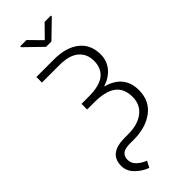

<svg xmlns="http://www.w3.org/2000/svg" viewBox="-349 -966 1213 1213"><g transform="rotate(-45 257.5 -360.0)"><path d="M232.4 -710.9Q339.8 -710.9 402.1 -662.4Q464.4 -613.8 464.4 -523.9Q464.4 -469.2 431.2 -427.7Q397.9 -386.2 337.4 -366.2V-364.7Q406.2 -346.2 440.9 -303.5Q475.6 -260.7 475.6 -193.4Q475.6 -99.6 407 -47.6Q338.4 4.4 229.5 4.4H196.8Q151.4 4.4 132.1 20Q112.8 35.6 112.8 66.9Q112.8 99.1 138.9 122.6Q165 146 196.3 157.2L174.3 199.7Q128.4 183.1 92.8 147.5Q57.1 111.8 57.1 64.9Q57.1 10.7 92 -17.1Q127 -44.9 198.2 -44.9H229.5Q316.4 -44.9 366.7 -84.2Q417 -123.5 417 -191.4Q417 -268.1 368.4 -303.5Q319.8 -338.9 221.7 -338.9H157.2V-389.2H221.7Q317.9 -389.2 361.8 -424.3Q405.8 -459.5 405.8 -525.9Q405.8 -587.4 363 -624.3Q320.3 -661.1 232.4 -661.1H75.7V-710.9ZM277.8 -837.9 358.9 -920.4H415V-912.1L301.3 -802.2H253.9L140.6 -912.1V-920.4H196.3Z"/></g></svg>

Font: Roboto Web
Style: Light
Weight: 300
Designer: Google
Version: Version 1.200310; 2013